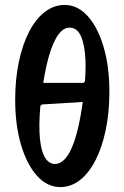

<svg xmlns="http://www.w3.org/2000/svg" viewBox="-20 -756 506 785"><path d="M226.7 8.9Q173.3 8.9 131.7 -36.9Q90.2 -82.6 66.1 -163.4Q42.1 -244.2 42.1 -347.7Q42.1 -431.9 57 -502.8Q71.9 -573.7 98.7 -625.7Q125.4 -677.7 162.8 -706.8Q200.1 -735.8 244.5 -735.8Q297.5 -735.8 338.6 -690.2Q379.7 -644.6 403.4 -564.5Q427.2 -484.4 427.2 -381.3Q427.2 -296.3 412.3 -225Q397.4 -153.6 370.6 -101.1Q343.8 -48.6 307.2 -19.9Q270.6 8.9 226.7 8.9ZM199.6 -85.9Q228.1 -82.9 251.6 -113.4Q275.1 -143.8 292.8 -207.4Q310.4 -271 321.6 -365.6Q332.3 -452.4 329.3 -512.8Q326.2 -573.2 311.6 -606.5Q297.1 -639.7 270.7 -642.6Q242.6 -646.5 219.4 -615.6Q196.1 -584.7 178.4 -520.9Q160.7 -457.1 149.1 -361.9Q138.9 -275.5 141.5 -214.9Q144 -154.3 158.8 -121.8Q173.6 -89.4 199.6 -85.9ZM128.7 -308.6 136.7 -417.1H321L341.4 -436.1L341 -340.6L151.4 -328.9Z"/></svg>

Font: Alegreya
Style: Regular
Weight: 400
Designer: Juan Pablo del Peral
Foundry: Huerta Tipografica
Version: Version 2.009